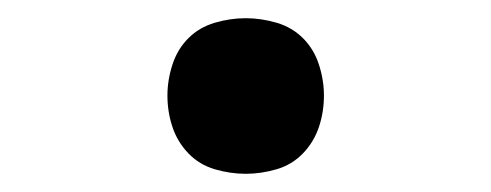

<svg xmlns="http://www.w3.org/2000/svg" viewBox="-20 -183 540 211"><path d="M250 8Q233 8 216 3Q199 -2 187 -14.5Q175 -27 169.5 -43.5Q164 -60 164 -78Q164 -95 169.5 -112Q175 -129 187 -141Q199 -153 216 -158Q233 -163 250 -163Q267 -163 284 -158Q301 -153 313 -141Q325 -129 330.5 -112Q336 -95 336 -78Q336 -60 330.5 -43.5Q325 -27 313 -14.5Q301 -2 284 3Q267 8 250 8Z"/></svg>

Font: Iosevka Term Medium
Style: Regular
Weight: 500
Monospace: yes
Designer: Belleve Invis
Foundry: Belleve Invis
Version: Version 26.3.1